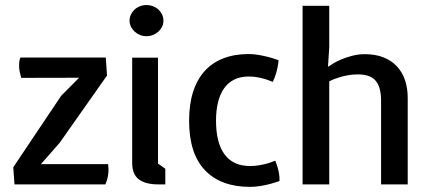

<svg xmlns="http://www.w3.org/2000/svg" viewBox="-20 -726 1695 756"><path d="M32.2 -67.4 220.7 -348.6 291.5 -419.9 63.5 -419.4Q60.1 -432.1 57.6 -443.1Q55.2 -454.1 55.2 -468.3Q55.2 -476.6 55.9 -482.2Q56.6 -487.8 57.6 -491.7Q59.1 -496.1 60.5 -499.5H396.5L401.4 -428.7L214.8 -163.6L141.1 -79.6H405.8Q405.8 -75.7 406.2 -71.8Q406.7 -68.4 407 -64.2Q407.2 -60.1 407.2 -56.6Q407.2 -46.4 405 -32.2Q402.8 -18.1 395 0H37.1Z M556.6 -583.5Q543 -583.5 531 -588.4Q519 -593.3 510 -601.6Q501 -609.9 495.6 -620.8Q490.2 -631.8 490.2 -644.5Q490.2 -657.7 495.6 -668.9Q501 -680.2 510 -688.5Q519 -696.8 531 -701.4Q543 -706.1 556.6 -706.1Q570.3 -706.1 582.5 -701.4Q594.7 -696.8 603.8 -688.5Q612.8 -680.2 618.2 -668.9Q623.5 -657.7 623.5 -644.5Q623.5 -631.8 618.2 -620.8Q612.8 -609.9 603.8 -601.6Q594.7 -593.3 582.5 -588.4Q570.3 -583.5 556.6 -583.5ZM500.5 -499H602.1V-82L630.9 -61.5V0H603L602.1 -1V0Q553.7 0 527.1 -19.5Q500.5 -39.1 500.5 -84Z M724.6 -250.5Q724.6 -314.9 740.2 -364Q755.9 -413.1 785.9 -446.3Q815.9 -479.5 859.6 -496.3Q903.3 -513.2 959.5 -513.2Q980 -513.2 1001 -509.3Q1022 -505.4 1039.1 -501Q1058.6 -495.6 1077.1 -488.8Q1075.7 -475.1 1072.8 -460.4Q1070.3 -447.8 1065.7 -432.9Q1061 -418 1054.2 -403.8Q1041 -409.2 1025.9 -414.1Q1012.7 -418 995.6 -421.4Q978.5 -424.8 959.5 -424.8Q926.8 -424.8 902.6 -412.8Q878.4 -400.9 862.3 -378.2Q846.2 -355.5 838.4 -323.2Q830.6 -291 830.6 -251Q830.6 -163.1 864.5 -117.7Q898.4 -72.3 964.4 -72.3Q983.9 -72.3 1001.5 -75.4Q1019 -78.6 1033.2 -82.5Q1049.3 -87.4 1063.5 -93.3Q1068.4 -82.5 1072.3 -69.8Q1075.7 -58.6 1078.4 -44.2Q1081.1 -29.8 1080.6 -13.2Q1062.5 -6.8 1043 -1.5Q1026.4 2.9 1005.6 6.3Q984.9 9.8 964.4 9.8Q849.6 9.8 787.1 -55.7Q724.6 -121.1 724.6 -250.5Z M1171.4 -703.1H1276.4V-539.1L1271.5 -464.4H1274.4Q1277.8 -467.3 1290.8 -475.3Q1303.7 -483.4 1323 -491.7Q1342.3 -500 1366.5 -506.3Q1390.6 -512.7 1416.5 -512.7Q1457.5 -512.7 1489 -500.5Q1520.5 -488.3 1542 -465.6Q1563.5 -442.9 1574.5 -411.1Q1585.4 -379.4 1585.4 -339.8V0H1480.5V-329.6Q1480.5 -382.8 1459.2 -408Q1438 -433.1 1389.2 -433.1Q1365.7 -433.1 1345.5 -429Q1325.2 -424.8 1309.6 -419.4Q1291.5 -413.6 1276.4 -405.8V0H1171.4Z"/></svg>

Font: Basic
Style: Regular
Weight: 400
Designer: Magnus Gaarde
Foundry: Magnus Gaarde
Version: Version 1.003; ttfautohint (v1.1) -l 6 -r 16 -G 0 -x 16 -D l